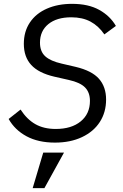

<svg xmlns="http://www.w3.org/2000/svg" viewBox="-20 -730 640 999"><path d="M25 -111 87 -160Q120 -109 164 -84Q208 -59 270 -59Q352 -59 400 -98.5Q448 -138 448 -205Q448 -249 422.5 -275Q397 -301 338 -314L263 -331Q181 -350 142.5 -392Q104 -434 104 -502Q104 -566 135.5 -613Q167 -660 224 -685Q281 -710 355 -710Q440 -710 496.5 -678.5Q553 -647 583 -595L523 -551Q493 -595 451 -617.5Q409 -640 351 -640Q275 -640 231.5 -604.5Q188 -569 188 -508Q188 -462 215.5 -437Q243 -412 301 -399L374 -382Q458 -362 495 -320Q532 -278 532 -212Q532 -146 499.5 -95.5Q467 -45 406.5 -16.5Q346 12 266 12Q179 12 118 -21Q57 -54 25 -111ZM205 64H313L211 249H150Z"/></svg>

Font: iA Writer Mono V
Style: Regular
Weight: 400
Italic angle: -9.5°
Designer: Mike Abbink, Paul van der Laan, Pieter van Rosmalen
Foundry: Bold Monday
Version: Version 2.000